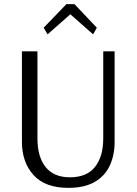

<svg xmlns="http://www.w3.org/2000/svg" viewBox="-20 -898 660 928"><path d="M210 -732 191 -764 301 -878H340L448 -764L430 -732L320 -829ZM310 10Q198 10 142 -52Q86 -114 86 -212V-650H161V-229Q161 -139 201 -90Q241 -41 318 -41Q399 -41 439 -91Q479 -141 479 -229V-650H534V-212Q534 -148 510.5 -97.5Q487 -47 437.5 -18.5Q388 10 310 10Z"/></svg>

Font: Arsenal SC
Style: Regular
Weight: 400
Designer: Andrij Shevchenko
Foundry: Stairsfor
Version: Version 2.001; ttfautohint (v1.8.4.7-5d5b)